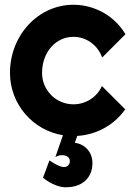

<svg xmlns="http://www.w3.org/2000/svg" viewBox="-20 -563 562 808"><path d="M251 225H259C323 225 369 188 369 123C369 76 336 43 295 38L305 9C386 4 460 -36 507 -103L409 -201C388 -154 341 -124 289 -124C216 -124 157 -183 157 -256C157 -345 216 -408 289 -408C341 -408 390 -376 410 -321L508 -419C461 -498 376 -543 289 -543C142 -543 22 -416 22 -256C22 -124 119 -14 245 6L213 98C221 93 231 90 241 90C257 90 274 97 274 115C274 130 263 140 249 140C227 140 188 112 188 112L161 185C161 185 204 222 251 225Z"/></svg>

Font: Righteous
Style: Regular
Weight: 400
Designer: Astigmatic (AOETI)
Foundry: Astigmatic (AOETI)
Version: Version 1.000